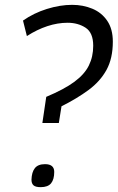

<svg xmlns="http://www.w3.org/2000/svg" viewBox="-20 -770 486 793"><path d="M155 -262 171 -370Q245 -401 287 -432Q329 -463 347 -499.5Q365 -536 365 -581Q365 -635 333.5 -655.5Q302 -676 259 -676Q218 -676 175.5 -662Q133 -648 91 -621L75 -685Q119 -716 173.5 -733Q228 -750 278 -750Q323 -750 361.5 -734Q400 -718 423 -684Q446 -650 446 -598Q446 -529 420 -481.5Q394 -434 346 -398.5Q298 -363 234 -331L223 -262ZM110 -28Q111 -59 124 -75.5Q137 -92 166 -92Q204 -92 204 -60Q204 -29 191 -13Q178 3 148 3Q127 3 118.5 -4.5Q110 -12 110 -28Z"/></svg>

Font: Georama
Style: Italic
Weight: 400
Italic angle: -9°
Designer: Jean-Baptiste Levee
Foundry: Production Type
Version: Version 1.000